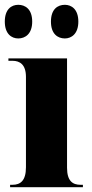

<svg xmlns="http://www.w3.org/2000/svg" viewBox="-31 -779 383 799"><path d="M239 -619C266 -619 295 -638 295 -689C295 -741 266 -759 239 -759C209 -759 181 -741 181 -689C181 -638 209 -619 239 -619ZM45 -619C74 -619 103 -638 103 -689C103 -741 74 -759 45 -759C17 -759 -11 -741 -11 -689C-11 -638 17 -619 45 -619ZM11 0H314V-10H304C271 -10 248 -26 248 -81V-536H4V-526H21C52 -526 77 -510 77 -459V-83C77 -27 54 -10 21 -10H11Z"/></svg>

Font: Noto Serif Display Condensed Black
Style: Regular
Weight: 900
Width: 3
Designer: Monotype Design Team
Foundry: Monotype Imaging Inc.
Version: Version 2.009